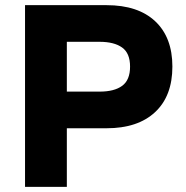

<svg xmlns="http://www.w3.org/2000/svg" viewBox="-20 -724 721 744"><path d="M393 -704Q515 -704 581.5 -641.5Q648 -579 648 -466Q648 -352 581 -289.5Q514 -227 393 -227H239V0H77V-704ZM366 -369Q423 -369 453.5 -391.5Q484 -414 484 -466Q484 -518 453 -540Q422 -562 366 -562H239V-369Z"/></svg>

Font: Prodigy Sans
Style: Bold
Weight: 700
Designer: Wei Huang
Foundry: Wei Huang
Version: Version 1.003; ttfautohint (v1.8.3)